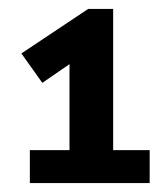

<svg xmlns="http://www.w3.org/2000/svg" viewBox="-20 -730 370 431"><path d="M47 -393H136V-586L75 -544L28 -610L178 -710H234V-393H316V-319H47Z"/></svg>

Font: Livvic SemiBold
Style: Regular
Weight: 600
Designer: Jacques Le Bailly, Baron von Fonthausen
Version: Version 1.001; ttfautohint (v1.8.2)